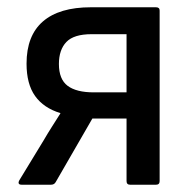

<svg xmlns="http://www.w3.org/2000/svg" viewBox="-20 -508 527 528"><path d="M40 0Q27 0 33 -12L100 -122Q111 -141 122.5 -159Q134 -177 146 -196V-197Q100 -211 76.5 -244Q53 -277 53 -333Q53 -410 98 -449Q143 -488 230 -488H409Q419 -488 419 -479V-10Q419 0 409 0H338Q328 0 328 -10V-182H234L133 -7Q129 0 120 0ZM238 -254H328V-414H232Q183 -414 162.5 -392.5Q142 -371 142 -332Q142 -290 166 -272Q190 -254 238 -254Z"/></svg>

Font: Sofia Sans Semi Condensed Medium
Style: Regular
Weight: 500
Designer: Botio Nikoltchev, Ani Petrova
Foundry: lettersoup
Version: Version 4.100